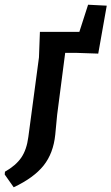

<svg xmlns="http://www.w3.org/2000/svg" viewBox="-83 -599 472 813"><path d="M86 -464H253L290 -579L369 -575L333 -372L244 -375H193L159 -113L151 -29Q143 50 101.5 102Q60 154 -25 194L-63 140L-62 128Q-16 102 7 68.5Q30 35 37 -19L82 -356Z"/></svg>

Font: Alegreya Sans
Style: Bold Italic
Weight: 700
Italic angle: -7°
Designer: Juan Pablo del Peral
Foundry: Huerta Tipografica
Version: Version 2.007